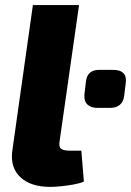

<svg xmlns="http://www.w3.org/2000/svg" viewBox="-20 -720 514 753"><path d="M361 -297Q337 -297 323 -310Q309 -323 311 -349L317 -400Q322 -446 369 -446H424Q452 -446 464.5 -432.5Q477 -419 473 -393L467 -344Q464 -321 450 -309Q436 -297 413 -297ZM290 -700 214 -168Q210 -145 219 -137Q228 -129 257 -129H299L309 -8Q294 -1 269 3.5Q244 8 219 10.5Q194 13 178 13Q101 13 60.5 -24.5Q20 -62 28 -127L109 -700Z"/></svg>

Font: Exo 2 ExtraBold
Style: Italic
Weight: 800
Italic angle: -8°
Designer: Natanael Gama
Foundry: Natanael Gama
Version: Version 2.010